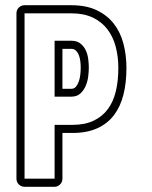

<svg xmlns="http://www.w3.org/2000/svg" viewBox="-20 -715 580 735"><path d="M253 -695Q310 -695 350 -676Q390 -657 415.5 -624.5Q441 -592 452.5 -548Q464 -504 464 -454Q464 -398 452.5 -352.5Q441 -307 416.5 -274.5Q392 -242 352.5 -224Q313 -206 257 -206H219V-31Q219 -18 210 -9Q201 0 189 0H74Q61 0 52 -9Q43 -18 43 -31V-664Q43 -677 52 -686Q61 -695 74 -695ZM219 -375H253Q264 -375 271 -383.5Q278 -392 282 -404Q286 -416 287.5 -430Q289 -444 289 -456Q289 -468 287.5 -480.5Q286 -493 282 -503.5Q278 -514 271 -521Q264 -528 253 -528H219ZM189 -559H253Q274 -559 287 -549Q300 -539 307.5 -524Q315 -509 317.5 -490.5Q320 -472 320 -456Q320 -440 317.5 -421Q315 -402 307.5 -385Q300 -368 287 -356.5Q274 -345 253 -345H189ZM74 -664V-31H189V-237H257Q305 -237 338.5 -253Q372 -269 393 -297.5Q414 -326 423.5 -366Q433 -406 433 -454Q433 -498 423 -536Q413 -574 391.5 -602.5Q370 -631 335.5 -647.5Q301 -664 253 -664Z"/></svg>

Font: Lichte PostBus
Style: Regular
Weight: 400
Designer: Peter Wiegel
Version: Version 1.001